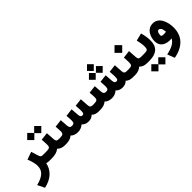

<svg xmlns="http://www.w3.org/2000/svg" viewBox="97 -1833 3232 3232"><g transform="rotate(-45 1713.0 -216.5)"><path d="M321.3 -9.3Q301.3 92.8 225.3 165.8Q149.4 238.8 14.6 269L-47.4 143.1Q72.3 113.8 130.4 60.8Q188.5 7.8 188.5 -79.1Q188.5 -123 174.3 -176.3Q160.2 -229.5 140.6 -275.4L277.3 -324.2L316.9 -197.3Q327.6 -166 339.6 -156.2Q351.6 -146.5 376.5 -146.5H395.5V0H381.8Q364.7 0 349.4 -2.7Q334 -5.4 321.3 -9.3Z M770 0H758.3Q669.9 0 623 -52.7Q590.3 -24.9 545.9 -12.5Q501.5 0 448.7 0H376V-146.5H449.7Q495.1 -146.5 517.1 -152.1Q539.1 -157.7 546.1 -173.1Q553.2 -188.5 553.2 -218.3Q553.2 -248.5 551.3 -281Q549.3 -313.5 547.4 -342.8L686 -358.9L695.8 -207.5Q698.2 -172.9 711.7 -159.7Q725.1 -146.5 759.3 -146.5H770ZM369.6 -511.2 454.6 -595.7 537.6 -513.2 620.1 -595.7 705.1 -510.7 620.1 -425.8 537.6 -508.8 454.6 -425.8Z M1323.2 -146.5Q1340.3 -146.5 1351.1 -158.9Q1361.8 -171.4 1361.8 -218.3Q1361.8 -229 1360.8 -251Q1359.9 -272.9 1358.2 -297.9Q1356.4 -322.8 1355 -342.3L1494.1 -358.9L1503.9 -207.5Q1506.3 -172.4 1520 -159.4Q1533.7 -146.5 1564.9 -146.5H1579.6V0H1565.9Q1527.3 0 1494.1 -10.7Q1460.9 -21.5 1438 -45.9Q1416 -22 1387.2 -11Q1358.4 0 1323.7 0Q1286.6 0 1255.6 -12.7Q1224.6 -25.4 1202.1 -50.8Q1148.4 0 1070.8 0Q1030.3 -0.5 996.6 -12.2Q962.9 -23.9 939.5 -49.3Q911.1 -22.9 871.8 -11.5Q832.5 0 784.2 0H750.5V-146.5H785.2Q838.4 -146.5 856.2 -160.6Q874 -174.8 874 -219.2Q874 -226.6 872.8 -246.8Q871.6 -267.1 870.1 -291Q868.7 -314.9 867.2 -332L1005.9 -348.6L1016.1 -207.5Q1018.6 -176.3 1031.7 -161.4Q1044.9 -146.5 1071.8 -146.5Q1107.4 -146.5 1120.1 -161.6Q1132.8 -176.8 1132.8 -219.2Q1132.8 -225.6 1131.6 -246.3Q1130.4 -267.1 1128.9 -291.3Q1127.4 -315.4 1126 -332L1264.6 -348.6L1274.9 -207.5Q1277.3 -175.3 1289.1 -160.9Q1300.8 -146.5 1323.2 -146.5Z M1904.3 -622.1 1984.9 -702.1 2065.9 -622.1 1984.9 -541ZM1988.3 -494.1 2068.8 -574.2 2149.9 -494.1 2068.8 -413.1ZM1822.3 -494.1 1902.8 -574.2 1983.9 -494.1 1902.8 -413.1ZM2132.8 -146.5Q2149.9 -146.5 2160.6 -158.9Q2171.4 -171.4 2171.4 -218.3Q2171.4 -229 2170.4 -251Q2169.4 -272.9 2167.7 -297.9Q2166 -322.8 2164.6 -342.3L2303.7 -358.9L2313.5 -207.5Q2315.9 -172.4 2329.6 -159.4Q2343.3 -146.5 2374.5 -146.5H2389.2V0H2375.5Q2336.9 0 2303.7 -10.7Q2270.5 -21.5 2247.6 -45.9Q2225.6 -22 2196.8 -11Q2168 0 2133.3 0Q2096.2 0 2065.2 -12.7Q2034.2 -25.4 2011.7 -50.8Q1958 0 1880.4 0Q1839.8 -0.5 1806.2 -12.2Q1772.5 -23.9 1749 -49.3Q1720.7 -22.9 1681.4 -11.5Q1642.1 0 1593.8 0H1560.1V-146.5H1594.7Q1647.9 -146.5 1665.8 -160.6Q1683.6 -174.8 1683.6 -219.2Q1683.6 -226.6 1682.4 -246.8Q1681.2 -267.1 1679.7 -291Q1678.2 -314.9 1676.8 -332L1815.4 -348.6L1825.7 -207.5Q1828.1 -176.3 1841.3 -161.4Q1854.5 -146.5 1881.3 -146.5Q1917 -146.5 1929.7 -161.6Q1942.4 -176.8 1942.4 -219.2Q1942.4 -225.6 1941.2 -246.3Q1939.9 -267.1 1938.5 -291.3Q1937 -315.4 1935.5 -332L2074.2 -348.6L2084.5 -207.5Q2086.9 -175.3 2098.6 -160.9Q2110.4 -146.5 2132.8 -146.5Z M2724.6 0H2712.9Q2625.5 0 2577.6 -52.2Q2547.9 -25.4 2510 -12.7Q2472.2 0 2428.7 0H2369.6V-146.5H2428.7Q2477.5 -146.5 2492.7 -162.4Q2507.8 -178.2 2507.8 -223.1Q2507.8 -251.5 2505.9 -282.5Q2503.9 -313.5 2502.4 -342.3L2640.6 -358.9L2650.4 -208Q2652.8 -172.9 2666.3 -159.7Q2679.7 -146.5 2713.9 -146.5H2724.6ZM2447.3 -510.3 2539.1 -601.6 2630.9 -510.3 2539.1 -418.5Z M2993.7 -424.8Q3006.3 -381.8 3015.4 -329.6Q3024.4 -277.3 3024.4 -232.4Q3024.4 -113.3 2960.9 -56.6Q2897.5 0 2777.8 0H2705.1V-146.5H2777.8Q2823.2 -146.5 2845.5 -151.4Q2867.7 -156.2 2875 -174.1Q2882.3 -191.9 2882.3 -231Q2882.3 -264.2 2874.5 -310.3Q2866.7 -356.4 2858.4 -391.6ZM2665 147.9 2750 63.5 2833 146 2915.5 63.5 3000.5 148.4 2915.5 233.4 2833 150.4 2750 233.4Z M3298.8 -2.9Q3278.3 0 3261.7 0Q3170.4 0 3116 -43.5Q3061.5 -86.9 3061.5 -173.8Q3061.5 -213.4 3072.8 -254.2Q3084 -294.9 3107.2 -329.6Q3130.4 -364.3 3166.5 -385.3Q3202.6 -406.2 3252 -406.2Q3305.2 -406.2 3343.5 -379.9Q3381.8 -353.5 3406.2 -310.1Q3430.7 -266.6 3442.4 -214.4Q3454.1 -162.1 3454.1 -110.4Q3454.1 45.4 3364.3 140.6Q3274.4 235.8 3106.4 266.6L3055.7 135.7Q3147.5 118.7 3210 84.5Q3272.5 50.3 3298.8 -2.9ZM3312.5 -148.9Q3305.2 -216.8 3287.1 -239Q3269 -261.2 3248 -261.2Q3231.9 -261.2 3221.4 -247.6Q3210.9 -233.9 3205.8 -214.4Q3200.7 -194.8 3200.7 -176.3Q3200.7 -159.7 3210 -152.1Q3219.2 -144.5 3264.2 -144.5Q3288.6 -144.5 3312.5 -148.9Z"/></g></svg>

Font: Vazir Black FD-UI
Style: Black-FD-UI
Weight: 900
Designer: Saber Rastikerdar
Foundry: Saber Rastikerdar
Version: Version 30.0.0